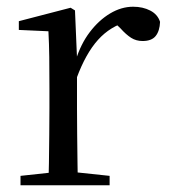

<svg xmlns="http://www.w3.org/2000/svg" viewBox="-20 -551 502 571"><path d="M41 0V-28L152 -40H193L306 -28V0ZM124 0Q125 -24 125.5 -65Q126 -106 126.5 -150.5Q127 -195 127 -229V-289Q127 -341 126.5 -381Q126 -421 124 -458L36 -462V-488L190 -528L203 -520L209 -379V-378V-229Q209 -195 209.5 -150.5Q210 -106 210.5 -65Q211 -24 212 0ZM208 -319 187 -371H205Q220 -420 247 -455.5Q274 -491 307.5 -511Q341 -531 376 -531Q405 -531 427 -519.5Q449 -508 456 -486Q455 -459 443 -444Q431 -429 404 -429Q385 -429 370 -438.5Q355 -448 338 -467L315 -489L360 -487Q308 -473 271.5 -432.5Q235 -392 208 -319Z"/></svg>

Font: Noto Serif SC ExtraLight
Style: Regular
Weight: 400
Version: Version 2.002-H1;hotconv 1.1.0;makeotfexe 2.6.0